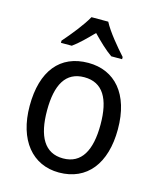

<svg xmlns="http://www.w3.org/2000/svg" viewBox="-116 -848 777 940"><g transform="rotate(15 273.0 -378.0)"><path d="M315 -766H230C206 -722 155 -659 118 -617V-606H173C204 -628 238 -662 272 -697C306 -662 340 -629 373 -606H428V-617C392 -657 338 -721 315 -766ZM497 -269C497 -448 408 -546 274 -546C131 -546 50 -446 50 -269C50 -95 138 10 272 10C414 10 497 -95 497 -269ZM138 -269C138 -400 179 -473 273 -473C367 -473 409 -400 409 -269C409 -138 367 -62 274 -62C180 -62 138 -138 138 -269Z"/></g></svg>

Font: Noto Sans Bengali SemiCondensed
Style: Regular
Weight: 400
Width: 4
Designer: Jelle Bosma - Monotype Design Team
Foundry: Monotype Imaging Inc.
Version: Version 2.003